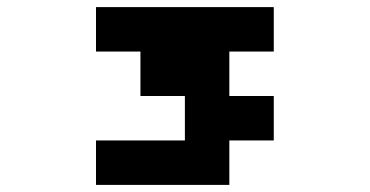

<svg xmlns="http://www.w3.org/2000/svg" viewBox="-20 -1020 1040 540"><path d="M250 -500V-625H500V-750H375V-875H250V-1000H750V-875H625V-750H750V-625H625V-500Z"/></svg>

Font: Press Start 2P
Style: Regular
Weight: 400
Designer: CodeMan38
Foundry: CodeMan38
Version: Version 3.000